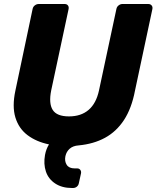

<svg xmlns="http://www.w3.org/2000/svg" viewBox="-20 -720 782 960"><path d="M340 220Q290 220 256 197.5Q222 175 209.5 137.5Q197 100 205 55Q208 39 213 26Q218 13 225 2Q162 -11 118 -44Q74 -77 57 -132.5Q40 -188 57 -267L143 -675Q145 -686 154 -693Q163 -700 174 -700H303Q314 -700 319.5 -693Q325 -686 323 -675L236 -268Q223 -203 243.5 -170.5Q264 -138 325 -138Q385 -138 423 -170.5Q461 -203 475 -268L562 -675Q564 -686 573 -693Q582 -700 592 -700H721Q732 -700 738 -693Q744 -686 742 -675L655 -267Q638 -178 600 -120Q562 -62 505 -31Q448 0 373 7Q345 9 328.5 23.5Q312 38 307 61Q302 86 313.5 104Q325 122 353 122H366Q376 122 381.5 129.5Q387 137 385 147L374 197Q372 207 364 213.5Q356 220 345 220Z"/></svg>

Font: Rubik
Style: Bold Italic
Weight: 700
Italic angle: -12°
Designer: Hubert and Fischer
Foundry: Hubert and Fischer
Version: Version 2.300;gftools[0.9.30]